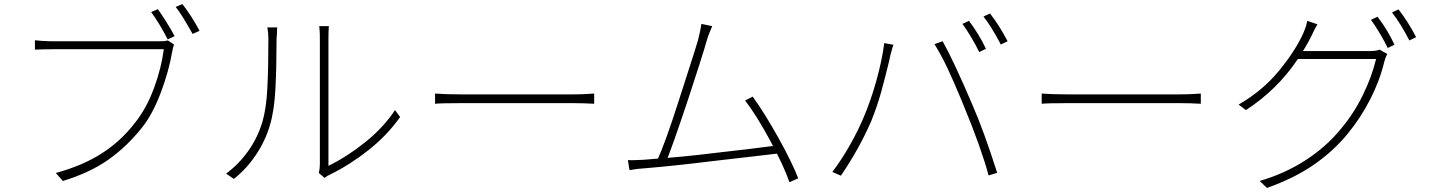

<svg xmlns="http://www.w3.org/2000/svg" viewBox="-20 -867 7010 940"><path d="M835 -690 801 -674Q785 -706 762 -744.5Q739 -783 720 -808L753 -822Q771 -797 794.5 -759.5Q818 -722 835 -690ZM957 -716 923 -701Q867 -801 840 -833L873 -847Q917 -791 957 -716ZM823 -614Q807 -519 767 -413Q727 -307 675 -242Q600 -148 509.5 -84.5Q419 -21 288 19L253 -20Q385 -56 479 -116.5Q573 -177 641 -266Q697 -336 733.5 -434.5Q770 -533 782 -626H726H626H505H384H286H235Q201 -626 151 -624V-670L182 -667Q212 -665 236 -665H451H557H654H730H768Q789 -665 802 -669L832 -649Q826 -632 823 -614Z M1546 -63V-305V-426V-539V-628V-674Q1546 -704 1545 -715L1543 -739H1590Q1588 -715 1588 -674V-412V-286V-172V-88V-55Q1678 -99 1767 -170Q1856 -241 1914 -328L1939 -294Q1875 -204 1784 -132Q1693 -60 1597 -13Q1584 -8 1569 4L1541 -20Q1546 -42 1546 -63ZM1264 -268Q1284 -335 1289 -437Q1294 -539 1294 -676Q1294 -705 1289 -733H1337L1336 -705Q1334 -687 1334 -677Q1334 -542 1328.5 -434Q1323 -326 1302 -256Q1280 -179 1233.5 -109.5Q1187 -40 1125 9L1087 -17Q1148 -62 1194 -126Q1240 -190 1264 -268Z M2232 -405H2448H2557H2659H2741H2789Q2830 -405 2856 -407Q2882 -409 2889 -409V-359Q2838 -362 2790 -362H2557H2449H2349H2272H2232Q2137 -362 2110 -359V-409Q2162 -405 2232 -405Z M3454 -708Q3448 -696 3438 -661Q3420 -597 3346 -372Q3266 -133 3242 -79L3196 -78Q3237 -167 3304 -377L3341 -492Q3381 -615 3397 -669Q3410 -720 3414 -750L3467 -739ZM3888 6 3845 25Q3817 -56 3750.5 -179Q3684 -302 3628 -375L3665 -394Q3723 -314 3790.5 -193Q3858 -72 3888 6ZM3193 -90Q3335 -100 3470 -117Q3658 -138 3786 -155L3802 -117Q3771 -113 3683 -103Q3539 -87 3475 -79Q3281 -55 3136 -43L3100 -40L3062 -34L3054 -83Q3075 -82 3113 -84L3134 -85Z M4807 -628 4774 -612Q4760 -642 4736 -682.5Q4712 -723 4692 -750L4724 -765Q4746 -736 4769 -698.5Q4792 -661 4807 -628ZM4913 -665 4880 -649Q4835 -735 4795 -786L4827 -801Q4875 -739 4913 -665ZM4309 -656 4354 -648Q4351 -641 4339 -596L4333 -568Q4312 -481 4293.5 -414.5Q4275 -348 4245 -273Q4185 -136 4097 -7L4055 -25Q4101 -86 4141.5 -157.5Q4182 -229 4208 -292Q4242 -370 4270.5 -472Q4299 -574 4309 -656ZM4687 -377Q4648 -471 4618.5 -533.5Q4589 -596 4555 -651L4595 -665Q4649 -569 4739 -358Q4796 -228 4862 -21L4820 -8Q4804 -69 4771.5 -160.5Q4739 -252 4700 -345Z M5202 -405H5418H5527H5629H5711H5759Q5800 -405 5826 -407Q5852 -409 5859 -409V-359Q5808 -362 5760 -362H5527H5419H5319H5242H5202Q5107 -362 5080 -359V-409Q5132 -405 5202 -405Z M6807 -648 6774 -632Q6760 -662 6736 -702.5Q6712 -743 6692 -770L6724 -785Q6775 -719 6807 -648ZM6913 -685 6880 -669Q6838 -751 6795 -806L6827 -821Q6875 -759 6913 -685ZM6763 -583 6757 -564Q6735 -472 6688.5 -381Q6642 -290 6577 -211Q6508 -127 6413 -61Q6318 5 6183 53L6147 19Q6268 -16 6370 -81.5Q6472 -147 6543 -234Q6607 -309 6652 -401Q6697 -493 6717 -578H6320L6341 -617H6562H6643H6686Q6719 -617 6734 -624L6772 -603Q6768 -596 6763 -583ZM6399 -688Q6376 -641 6332 -575Q6233 -428 6080 -328L6044 -355Q6162 -423 6242.5 -521.5Q6323 -620 6361 -705Q6377 -743 6380 -765L6430 -748Q6419 -731 6399 -688Z"/></svg>

Font: Merged Yaku Han JP ExtraLight
Style: Regular
Weight: 250
Designer: Ryoko NISHIZUKA 西塚涼子 (kana, bopomofo & ideographs); Paul D. Hunt (Latin, Greek & Cyrillic); Sandoll Communications 산돌커뮤니
Foundry: Adobe
Version: Version 2.004